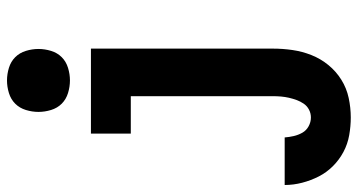

<svg xmlns="http://www.w3.org/2000/svg" viewBox="-266 -543 1023 549"><g transform="rotate(-90 245.5 -268.5)"><path d="M184 223Q159 223 133.5 218.5Q108 214 85.5 202Q63 190 45 172Q27 154 15.5 131.5Q4 109 -2.5 84Q-9 59 -9 34H127Q128 47 131 60Q134 73 140.5 84.5Q147 96 159 102.5Q171 109 184 109Q196 109 206.5 103.5Q217 98 223.5 88.5Q230 79 234 68Q238 57 240.5 46Q243 35 244 23.5Q245 12 245 0V-406H138V-520H381V0Q381 28 377 56Q373 84 362.5 110.5Q352 137 334 159Q316 181 292 196Q268 211 240 217Q212 223 184 223ZM290 -580Q272 -580 254 -585.5Q236 -591 223.5 -603.5Q211 -616 205.5 -634Q200 -652 200 -670Q200 -688 205.5 -706Q211 -724 223.5 -736.5Q236 -749 254 -754.5Q272 -760 290 -760Q308 -760 326 -754.5Q344 -749 356.5 -736.5Q369 -724 374.5 -706Q380 -688 380 -670Q380 -652 374.5 -634Q369 -616 356.5 -603.5Q344 -591 326 -585.5Q308 -580 290 -580Z"/></g></svg>

Font: Iosevka Curly Slab Heavy
Style: Regular
Weight: 900
Monospace: yes
Designer: Belleve Invis
Foundry: Belleve Invis
Version: Version 22.1.2; ttfautohint (v1.8.4)